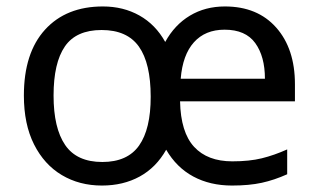

<svg xmlns="http://www.w3.org/2000/svg" viewBox="-20 -565 986 595"><path d="M677 -545Q778 -545 836 -479.5Q894 -414 894 -304V-251H538Q540 -155 581.5 -110Q623 -65 700 -65Q753 -65 791.5 -74.5Q830 -84 870 -102V-25Q830 -7 791 1.5Q752 10 699 10Q631 10 579 -18Q527 -46 495 -101Q464 -46 413 -18Q362 10 296 10Q226 10 171.5 -22.5Q117 -55 85.5 -117.5Q54 -180 54 -269Q54 -401 119.5 -473Q185 -545 299 -545Q362 -545 412 -517Q462 -489 492 -435Q521 -488 568.5 -516.5Q616 -545 677 -545ZM676 -473Q616 -473 581 -434Q546 -395 540 -321H801Q801 -390 771 -431.5Q741 -473 676 -473ZM295 -472Q216 -472 181 -421Q146 -370 146 -269Q146 -168 182 -115.5Q218 -63 297 -63Q375 -63 411 -114Q447 -165 447 -265Q447 -369 410.5 -420.5Q374 -472 295 -472Z"/></svg>

Font: Noto Sans Chorasmian
Style: Regular
Weight: 400
Designer: Federico Parra Barrios
Foundry: Google LLC
Version: Version 1.004; ttfautohint (v1.8.4.7-5d5b)